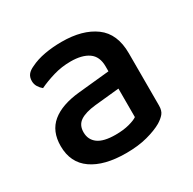

<svg xmlns="http://www.w3.org/2000/svg" viewBox="-117 -604 746 741"><g transform="rotate(-30 255.5 -233.5)"><path d="M245 -67Q280 -67 306 -74Q332 -81 343 -89V-216L234 -205Q188 -200 165 -184.5Q142 -169 142 -137Q142 -104 167 -85.5Q192 -67 245 -67ZM243 -482Q336 -482 391 -441.5Q446 -401 446 -314V-81Q446 -58 435.5 -45.5Q425 -33 407 -22Q381 -7 340 4Q299 15 245 15Q148 15 93.5 -23Q39 -61 39 -135Q39 -201 81.5 -236Q124 -271 204 -279L343 -293V-315Q343 -359 314.5 -379Q286 -399 235 -399Q195 -399 158 -388Q121 -377 92 -363Q82 -371 75 -382.5Q68 -394 68 -408Q68 -425 76.5 -436Q85 -447 103 -455Q131 -469 167 -475.5Q203 -482 243 -482Z"/></g></svg>

Font: Baloo Paaji 2 Medium
Style: Regular
Weight: 500
Designer: Shuchita Grover, Noopur Datye and Ek Type
Foundry: Ek Type
Version: Version 1.640;hotconv 1.0.111;makeotfexe 2.5.65597; ttfautoh